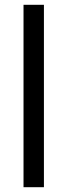

<svg xmlns="http://www.w3.org/2000/svg" viewBox="-20 -780 280 800"><path d="M163 0V-760H78V0Z"/></svg>

Font: Noto Sans Gurmukhi SemiCondensed
Style: Regular
Weight: 400
Width: 4
Designer: Jelle Bosma - Monotype Design Team
Foundry: Monotype Imaging Inc.
Version: Version 2.004